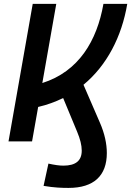

<svg xmlns="http://www.w3.org/2000/svg" viewBox="-20 -713 662 968"><path d="M22.9 0H141.6L172.4 -173.8C217.3 -184.1 259.8 -199.7 298.3 -218.8L369.1 -48.3C384.3 -11.7 392.1 19 392.1 46.4C392.1 97.2 361.8 122.1 299.3 122.1C279.3 122.1 255.4 118.7 224.1 111.8L199.7 224.1C253.9 233.4 293.9 234.4 325.7 234.4C454.1 234.4 518.6 171.9 518.6 58.6C518.6 12.7 507.8 -39.6 483.4 -95.2L400.9 -285.6C518.6 -382.8 593.8 -527.8 621.6 -693.4H501.5C468.8 -507.3 377 -352.5 193.4 -294.4L263.7 -693.4H145Z"/></svg>

Font: Cascadia Mono SemiBold
Style: Italic
Weight: 600
Italic angle: -10°
Monospace: yes
Designer: Aaron Bell
Foundry: Saja Typeworks
Version: Version 2404.023